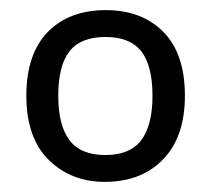

<svg xmlns="http://www.w3.org/2000/svg" viewBox="-20 -742 416 379"><path d="M345 -553Q345 -472 302 -427.5Q259 -383 187 -383Q120 -383 76 -426.5Q32 -470 32 -553Q32 -635 74 -678.5Q116 -722 189 -722Q260 -722 302.5 -679Q345 -636 345 -553ZM95 -553Q95 -495 117 -465.5Q139 -436 188 -436Q237 -436 259 -465.5Q281 -495 281 -553Q281 -612 259 -640.5Q237 -669 188 -669Q139 -669 117 -640.5Q95 -612 95 -553Z"/></svg>

Font: Noto Sans Sundanese
Style: Regular
Weight: 400
Designer: Monotype Design Team (Regular), Sérgio L. Martins (other weights)
Foundry: Monotype Imaging Inc.
Version: Version 2.003